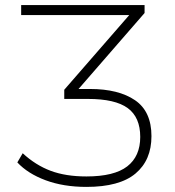

<svg xmlns="http://www.w3.org/2000/svg" viewBox="-20 -725 685 753"><path d="M319 8Q229 8 159 -18Q89 -44 48 -88L69 -124Q120 -77 179 -55Q238 -33 319 -33Q428 -33 479 -72.5Q530 -112 530 -188Q530 -265 481 -301Q432 -337 325 -337H232V-373L487 -666H63V-705H547V-674L288 -376H333Q445 -376 509.5 -332Q574 -288 574 -191Q574 -97 511.5 -44.5Q449 8 319 8Z"/></svg>

Font: Nunito Sans ExtraLight
Style: Regular
Weight: 200
Designer: Vernon Adams
Foundry: Vernon Adams
Version: Version 3.006; ttfautohint (v1.8.3)